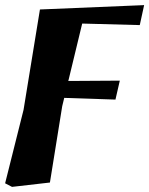

<svg xmlns="http://www.w3.org/2000/svg" viewBox="-30 -535 583 750"><path d="M-10 181 62 -106 126 -498 533 -515 516 -437 252 -444 301 -484 213 -120 165 178 17 195ZM121 -156 127 -218 438 -220 421 -146Z"/></svg>

Font: Source Serif 4 ExtraBold
Style: Italic
Weight: 800
Italic angle: -12°
Designer: Frank Grießhammer
Foundry: Adobe Systems Incorporated
Version: Version 4.004;hotconv 1.0.116;makeotfexe 2.5.65601